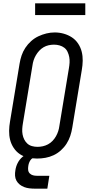

<svg xmlns="http://www.w3.org/2000/svg" viewBox="-20 -940 540 1148"><path d="M202 8Q174 8 147 2Q120 -4 98.5 -18.5Q77 -33 62 -55.5Q47 -78 40.5 -104Q34 -130 34.5 -158Q35 -186 40 -214L97 -559Q101 -584 109 -608Q117 -632 131.5 -654Q146 -676 166 -694Q186 -712 209.5 -723Q233 -734 257.5 -740Q282 -746 307 -746Q335 -746 361.5 -738.5Q388 -731 410 -716.5Q432 -702 447 -679.5Q462 -657 468.5 -631Q475 -605 474.5 -577Q474 -549 469 -521L412 -176Q408 -151 400 -127Q392 -103 378 -81Q364 -59 344 -41Q324 -23 300.5 -12Q277 -1 252 3.5Q227 8 202 8ZM204 -62Q220 -62 236 -65.5Q252 -69 267 -77Q282 -85 294 -97.5Q306 -110 314.5 -125Q323 -140 328 -155.5Q333 -171 335 -187L392 -532Q395 -549 396 -566Q397 -583 394 -599Q391 -615 384 -630Q377 -645 364.5 -654.5Q352 -664 336 -668.5Q320 -673 303 -673Q287 -673 271 -669.5Q255 -666 240.5 -657.5Q226 -649 214.5 -636.5Q203 -624 194.5 -609.5Q186 -595 181 -579.5Q176 -564 174 -548L117 -203Q114 -186 113 -169Q112 -152 115 -136Q118 -120 125 -106Q132 -92 143.5 -81.5Q155 -71 171 -66.5Q187 -62 204 -62ZM188 188Q171 188 155 186Q139 184 124.5 178.5Q110 173 98 163.5Q86 154 78.5 140.5Q71 127 70 110.5Q69 94 72 78Q75 56 85.5 35Q96 14 114 -1.5Q132 -17 154.5 -23.5Q177 -30 199 -30L194 0Q185 0 176 5Q167 10 161.5 18.5Q156 27 153 36Q150 45 149 54Q147 66 148.5 77.5Q150 89 158 97Q166 105 177 108Q188 111 200 111H275L263 188ZM190 -850V-920H490V-850Z"/></svg>

Font: Iosevka Curly Slab Oblique
Style: Regular
Weight: 400
Italic angle: -9°
Monospace: yes
Designer: Belleve Invis
Foundry: Belleve Invis
Version: Version 11.1.0; ttfautohint (v1.8.3)